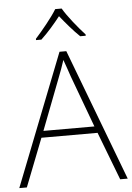

<svg xmlns="http://www.w3.org/2000/svg" viewBox="-62 -994 714 1039"><g transform="rotate(-5 295.0 -474.0)"><path d="M313 -948H278C253 -906 197 -838 160 -797V-790H189C226 -824 266 -871 295 -908C325 -871 364 -824 400 -790H430V-797C392 -838 337 -906 313 -948ZM548 0H589L318 -716H281L0 0H41L143 -261H448ZM330 -578 434 -297H157L265 -578C275 -604 288 -638 298 -670C310 -636 323 -600 330 -578Z"/></g></svg>

Font: Noto Sans Sinhala UI ExtraLight
Style: Regular
Weight: 200
Designer: Jelle Bosma - Monotype Design Team
Foundry: Monotype Imaging Inc.
Version: Version 2.006